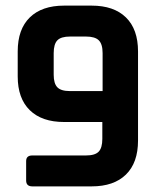

<svg xmlns="http://www.w3.org/2000/svg" viewBox="-20 -663 565 683"><path d="M229 -339H345V-474Q345 -506 331.5 -519.5Q318 -533 286 -533H229Q197 -533 184 -519.5Q171 -506 171 -474V-397Q171 -366 184 -352.5Q197 -339 229 -339ZM306 0H95Q73 0 73 -21V-90Q73 -110 95 -110H286Q318 -110 331 -123.5Q344 -137 344 -169V-229H208Q129 -229 86 -271Q43 -313 43 -391V-480Q43 -559 86 -601Q129 -643 208 -643H306Q385 -643 428 -601Q471 -559 471 -480V-163Q471 -84 428 -42Q385 0 306 0Z"/></svg>

Font: Rajdhani
Style: Bold
Weight: 700
Designer: Satya Rajpurohit, Jyotish Sonowal
Foundry: Indian Type Foundry
Version: Version 1.201 February 1, 2022